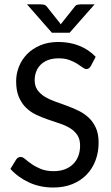

<svg xmlns="http://www.w3.org/2000/svg" viewBox="-20 -838 499 865"><path d="M26.9 0ZM389.2 -540.5Q381.8 -526.9 369.1 -526.9Q361.8 -526.9 351.8 -534.4Q341.8 -542 327.4 -551Q313 -560.1 292.7 -567.6Q272.5 -575.2 244.1 -575.2Q217.3 -575.2 197 -567.6Q176.8 -560.1 163.3 -546.6Q149.9 -533.2 143.1 -515.4Q136.2 -497.6 136.2 -477.1Q136.2 -450.2 148.7 -432.6Q161.1 -415 181.4 -402.6Q201.7 -390.1 227.5 -380.9Q253.4 -371.6 280.3 -361.8Q307.1 -352.1 333 -339.6Q358.9 -327.1 379.2 -308.3Q399.4 -289.6 411.9 -262.2Q424.3 -234.9 424.3 -195.3Q424.3 -152.8 410.6 -116Q397 -79.1 370.8 -51.8Q344.7 -24.4 306.6 -8.8Q268.6 6.8 219.7 6.8Q160.6 6.8 111.1 -15.9Q61.5 -38.6 26.9 -77.1L52.7 -119.1Q56.2 -124.5 61.3 -127.7Q66.4 -130.9 73.2 -130.9Q82.5 -130.9 94 -120.8Q105.5 -110.8 122.6 -98.9Q139.6 -86.9 163.8 -76.9Q188 -66.9 221.7 -66.9Q250 -66.9 272 -75.2Q293.9 -83.5 309.3 -98.6Q324.7 -113.8 332.8 -135Q340.8 -156.2 340.8 -182.1Q340.8 -210.9 328.4 -229.5Q315.9 -248 295.7 -260.5Q275.4 -272.9 249.5 -281.5Q223.6 -290 196.8 -299.3Q169.9 -308.6 144 -320.6Q118.2 -332.5 97.9 -352.1Q77.6 -371.6 65.2 -400.4Q52.7 -429.2 52.7 -472.2Q52.7 -505.9 65.4 -537.8Q78.1 -569.8 102.3 -594.5Q126.5 -619.1 161.9 -634Q197.3 -648.9 243.2 -648.9Q294.4 -648.9 337.2 -631.8Q379.9 -614.7 411.1 -582ZM101.6 -818.4H164.1Q169.9 -818.4 177.7 -816.9Q185.5 -815.4 191.4 -807.6L248 -736.3L253.9 -728Q254.9 -730.5 256.3 -732.2Q257.8 -733.9 259.8 -736.3L315.9 -807.1Q321.8 -815.4 329.8 -816.9Q337.9 -818.4 343.3 -818.4H406.2L293.5 -690.4H213.9Z"/></svg>

Font: Carlito
Style: Regular
Weight: 400
Designer: Lukasz Dziedzic
Foundry: tyPoland Lukasz Dziedzic
Version: Version 1.104